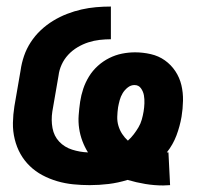

<svg xmlns="http://www.w3.org/2000/svg" viewBox="-20 -558 640 587"><path d="M479 9Q452 9 424.5 4.5Q397 0 370 -8Q341 1 312 4.5Q283 8 254 8Q229 8 204 5.5Q179 3 155 -4Q131 -11 109.5 -22.5Q88 -34 71 -50.5Q54 -67 42.5 -87.5Q31 -108 25 -132.5Q19 -157 19.5 -182.5Q20 -208 24 -233L43 -343Q46 -365 53.5 -387Q61 -409 74 -429Q87 -449 104.5 -465.5Q122 -482 142.5 -494.5Q163 -507 185 -515.5Q207 -524 229 -529Q251 -534 273.5 -536Q296 -538 319 -538V-438Q302 -438 284.5 -436Q267 -434 250 -428.5Q233 -423 217 -413.5Q201 -404 188.5 -390.5Q176 -377 168.5 -360.5Q161 -344 159 -327L140 -217Q136 -191 140.5 -166.5Q145 -142 161 -125Q177 -108 200.5 -100.5Q224 -93 249 -92Q239 -108 232 -126.5Q225 -145 222 -165Q219 -185 220.5 -205.5Q222 -226 225 -247Q228 -267 234.5 -286.5Q241 -306 252 -324Q263 -342 279 -356.5Q295 -371 314 -380.5Q333 -390 353 -394Q373 -398 393 -398Q417 -398 441 -392.5Q465 -387 484 -373.5Q503 -360 516 -340.5Q529 -321 534.5 -298Q540 -275 539.5 -250Q539 -225 535 -201Q530 -172 519.5 -144Q509 -116 490 -92Q492 -92 493 -92Q494 -92 495 -92L500 8Q495 8 490 8.5Q485 9 479 9ZM371 -128Q381 -137 389 -147.5Q397 -158 403.5 -169Q410 -180 413.5 -192.5Q417 -205 419 -217Q421 -229 421.5 -242Q422 -255 420 -266.5Q418 -278 411 -288Q404 -298 391 -298Q380 -298 370.5 -290.5Q361 -283 355 -273Q349 -263 346 -252Q343 -241 341 -230Q339 -216 338.5 -201.5Q338 -187 342 -173.5Q346 -160 353.5 -148.5Q361 -137 371 -128Z"/></svg>

Font: Iosevka Slab Extended Oblique
Style: Bold
Weight: 700
Width: 7
Italic angle: -9°
Monospace: yes
Designer: Belleve Invis
Foundry: Belleve Invis
Version: Version 11.1.1; ttfautohint (v1.8.3)